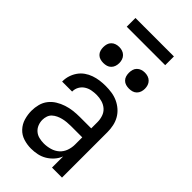

<svg xmlns="http://www.w3.org/2000/svg" viewBox="-279 -980 1059 1059"><g transform="rotate(45 250.0 -450.5)"><path d="M202 8Q172 8 143 -1Q114 -10 93.5 -32Q73 -54 64.5 -83Q56 -112 56 -142Q56 -167 62.5 -192Q69 -217 84.5 -237Q100 -257 122 -270.5Q144 -284 168.5 -292Q193 -300 218 -303Q243 -306 269 -306H358V-355Q358 -376 351 -397Q344 -418 328 -432Q312 -446 291 -452Q270 -458 249 -458Q230 -458 211 -454.5Q192 -451 175.5 -440.5Q159 -430 149.5 -413Q140 -396 140 -377V-375H62V-378Q62 -401 69 -422.5Q76 -444 89 -462.5Q102 -481 120.5 -494Q139 -507 160.5 -514.5Q182 -522 204 -525Q226 -528 249 -528Q273 -528 297 -524.5Q321 -521 343 -511Q365 -501 383.5 -485Q402 -469 414 -448Q426 -427 431 -403Q436 -379 436 -355V0H358V-87Q349 -64 332.5 -45.5Q316 -27 295 -14.5Q274 -2 250 3Q226 8 202 8ZM232 -62Q256 -62 280.5 -69Q305 -76 323 -92Q341 -108 349.5 -131.5Q358 -155 358 -180V-236H269Q254 -236 238.5 -234.5Q223 -233 208.5 -229.5Q194 -226 180 -219.5Q166 -213 155 -203Q144 -193 139 -178.5Q134 -164 134 -149Q134 -130 141 -112.5Q148 -95 162 -83Q176 -71 194.5 -66.5Q213 -62 232 -62ZM350 -608Q337 -608 325 -611.5Q313 -615 304 -624Q295 -633 291.5 -645Q288 -657 288 -670Q288 -683 291.5 -695Q295 -707 304 -716Q313 -725 325 -729Q337 -733 350 -733Q363 -733 375 -729Q387 -725 396 -716Q405 -707 409 -695Q413 -683 413 -670Q413 -657 409 -645Q405 -633 396 -624Q387 -615 375 -611.5Q363 -608 350 -608ZM150 -608Q137 -608 125 -611.5Q113 -615 104 -624Q95 -633 91.5 -645Q88 -657 88 -670Q88 -683 91.5 -695Q95 -707 104 -716Q113 -725 125 -729Q137 -733 150 -733Q163 -733 175 -729Q187 -725 196 -716Q205 -707 209 -695Q213 -683 213 -670Q213 -657 209 -645Q205 -633 196 -624Q187 -615 175 -611.5Q163 -608 150 -608ZM100 -841V-909H400V-841Z"/></g></svg>

Font: Iosevka Term
Style: Regular
Weight: 400
Monospace: yes
Designer: Belleve Invis
Foundry: Belleve Invis
Version: Version 30.0.1